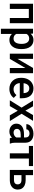

<svg xmlns="http://www.w3.org/2000/svg" viewBox="1774 -2352 781 4370"><g transform="rotate(90 2165.0 -167.5)"><path d="M508.8 -528.3H65.4V0H184.1V-432.6H390.1V0H508.8Z M1097.7 -266.1C1097.7 -351.6 1079.6 -418 1043 -466.3C1006.3 -514.2 955.6 -538.1 891.1 -538.1C831.1 -538.1 783.7 -517.1 749 -474.6L744.1 -528.3H634.8V203.1H753.4V-47.4C788.1 -9.3 834.5 9.8 892.6 9.8C955.1 9.8 1004.9 -14.6 1042 -63.5C1079.1 -111.8 1097.7 -177.2 1097.7 -258.8ZM979.5 -269C979.5 -145.5 934.6 -85 858.9 -85C810.1 -85 774.9 -105.5 753.4 -146.5V-380.9C774.4 -420.9 809.6 -440.9 857.9 -440.9C897 -440.9 927.2 -425.3 948.2 -394.5C969.2 -363.8 979.5 -321.8 979.5 -269Z M1320.8 -175.8V-528.3H1202.6V0H1320.8L1527.8 -352.5V0H1646V-528.3H1527.8Z M2004.9 9.8C2092.8 9.8 2166 -26.9 2208.5 -89.8L2144.5 -150.9C2110.4 -106.9 2065.9 -85 2011.7 -85C1973.1 -85 1940.9 -97.7 1915.5 -123C1889.6 -148.4 1875 -183.1 1871.6 -226.6H2216.8V-274.4C2216.8 -358.4 2197.3 -423.3 2158.2 -469.2C2118.7 -515.1 2063 -538.1 1991.2 -538.1C1945.8 -538.1 1904.8 -526.4 1868.2 -503.4C1831.5 -480.5 1802.7 -448.2 1782.7 -406.7C1762.2 -365.2 1752 -317.9 1752 -265.1V-250.5C1752 -171.9 1775.4 -108.9 1822.3 -61.5C1868.7 -14.2 1929.7 9.8 2004.9 9.8ZM1990.7 -442.9C2056.6 -442.9 2094.2 -401.9 2099.6 -322.3V-313.5H1873.5C1884.8 -395 1925.8 -442.9 1990.7 -442.9Z M2399.9 -528.3H2269L2430.2 -268.1L2263.2 0H2395L2500 -180.7L2605.5 0H2736.3L2569.3 -268.1L2731 -528.3H2599.1L2498.5 -354.5Z M3248.5 0V-8.3C3235.4 -36.6 3228.5 -74.7 3228.5 -122.1V-360.4C3227.5 -416.5 3208.5 -460.4 3171.9 -491.7C3135.3 -522.5 3085.9 -538.1 3023.9 -538.1C2983.4 -538.1 2946.3 -530.8 2913.6 -516.6C2880.4 -502.4 2854 -482.4 2835 -457.5C2815.9 -432.1 2806.2 -404.8 2806.2 -376H2924.8C2924.8 -397 2933.6 -414.1 2950.7 -427.7C2967.8 -440.9 2990.2 -447.8 3017.1 -447.8C3079.6 -447.8 3109.9 -412.1 3109.9 -357.4V-322.8H3037.1C2881.3 -322.8 2794.9 -260.7 2794.9 -147.9C2794.9 -103.5 2811.5 -65.9 2845.2 -35.6C2878.9 -5.4 2921.9 9.8 2975.1 9.8C3029.8 9.8 3076.2 -9.8 3113.8 -49.3C3117.7 -26.4 3122.1 -10.3 3127.4 0ZM2997.1 -85.4C2946.3 -85.4 2913.6 -114.7 2913.6 -160.2C2913.6 -216.3 2958 -248 3045.9 -248H3109.9V-148.4C3099.6 -129.4 3084 -113.8 3063.5 -102.5C3042.5 -91.3 3020.5 -85.4 2997.1 -85.4Z M3760.7 -528.3H3301.3V-434.1H3470.7V0H3589.4V-434.1H3760.7Z M3967.3 -528.3H3848.6V0H4084.5C4148.4 -0.5 4199.2 -17.1 4237.8 -49.8C4276.4 -82.5 4295.4 -126.5 4295.4 -180.7C4295.4 -216.3 4287.1 -248 4270.5 -274.9C4236.8 -329.1 4169.9 -360.4 4083.5 -360.4H3967.3ZM4085.4 -265.1C4141.6 -264.6 4176.8 -231.4 4176.8 -178.2C4176.8 -125 4141.1 -94.7 4083 -94.7H3967.3V-265.1Z"/></g></svg>

Font: Roboto Medium
Style: Regular
Weight: 500
Designer: Google
Version: Version 2.137; 2017